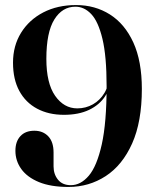

<svg xmlns="http://www.w3.org/2000/svg" viewBox="-20 -730 614 760"><path d="M251 10Q181 10 134.2 -9.2Q87.5 -28.5 64.2 -61Q41 -93.5 41 -133Q41 -170 60.8 -191.2Q80.5 -212.5 116 -212.5Q150 -212.5 171 -190.5Q192 -168.5 192 -126.5V-71.5Q192 -40.5 209.5 -18.8Q227 3 260.5 3Q299.5 3 331.5 -34.5Q363.5 -72 382.8 -158.2Q402 -244.5 402 -389Q402 -507.5 385.5 -576.2Q369 -645 341.2 -674.2Q313.5 -703.5 278.5 -703.5Q226.5 -703.5 195 -652.8Q163.5 -602 163.5 -497Q163.5 -400.5 198.2 -350.8Q233 -301 286 -301Q319.5 -301 347.8 -317Q376 -333 393.5 -362.2Q411 -391.5 411 -431.5L418.5 -428.5Q418.5 -383.5 396.2 -349.2Q374 -315 332.8 -295.2Q291.5 -275.5 233 -275.5Q172.5 -275.5 127 -299.8Q81.5 -324 56.5 -370Q31.5 -416 31.5 -482Q31.5 -548.5 63.2 -600Q95 -651.5 151.2 -680.8Q207.5 -710 281 -710Q356 -710 415 -672.8Q474 -635.5 507.8 -561.8Q541.5 -488 541.5 -378Q541.5 -248 503 -162Q464.5 -76 398.5 -33Q332.5 10 251 10Z"/></svg>

Font: Fraunces 120pt SemiBold
Style: Regular
Weight: 600
Version: Version 1.000;[b76b70a41]